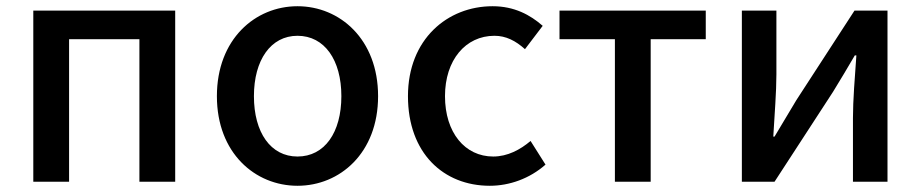

<svg xmlns="http://www.w3.org/2000/svg" viewBox="-20 -584 2959 617"><path d="M87 0H202V-458H428V0H543V-550H87Z M936 13C1072 13 1195 -92 1195 -275C1195 -458 1072 -564 936 -564C800 -564 677 -458 677 -275C677 -92 800 13 936 13ZM936 -81C850 -81 796 -158 796 -275C796 -391 850 -469 936 -469C1023 -469 1077 -391 1077 -275C1077 -158 1023 -81 936 -81Z M1554 13C1617 13 1682 -10 1733 -55L1685 -131C1652 -103 1611 -81 1565 -81C1474 -81 1410 -158 1410 -275C1410 -391 1476 -469 1569 -469C1606 -469 1637 -453 1667 -426L1724 -501C1684 -536 1633 -564 1563 -564C1418 -564 1291 -458 1291 -275C1291 -92 1405 13 1554 13Z M1956 0H2071V-458H2248V-550H1778V-458H1956Z M2364 0H2469L2657 -289C2677 -321 2707 -372 2727 -406H2732C2727 -335 2721 -262 2721 -205V0H2832V-550H2726L2539 -262C2520 -229 2488 -178 2469 -145H2465C2469 -215 2475 -288 2475 -345V-550H2364Z"/></svg>

Font: Noto Sans JP Medium
Style: Regular
Weight: 500
Designer: Ryoko NISHIZUKA  (kana, bopomofo & ideographs); Paul D. Hunt (Latin, Greek & Cyrillic); Sandoll Communications , Soo-you
Foundry: Adobe
Version: Version 2.002;hotconv 1.0.116;makeotfexe 2.5.65601